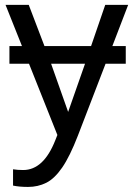

<svg xmlns="http://www.w3.org/2000/svg" viewBox="-20 -548 540 776"><path d="M294.9 0Q262.2 84.5 231.2 129.4Q200.2 174.3 166.7 190.9Q133.3 207.5 93.3 207.5Q58.1 207.5 32.7 202.1V136.2Q51.3 139.2 73.7 139.2Q156.2 139.2 203.6 18.6L211.9 -2.4L97.2 -290.5H18.1V-361.8H68.8L2.4 -528.3H96.2L159.7 -361.8H348.1L405.3 -528.3H498L434.1 -361.8H488.3V-290.5H406.7ZM186.5 -290.5 255.4 -95.7 323.7 -290.5Z"/></svg>

Font: Arimo
Style: Regular
Weight: 400
Designer: Steve Matteson
Foundry: Monotype Imaging Inc.
Version: Version 1.33